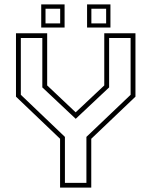

<svg xmlns="http://www.w3.org/2000/svg" viewBox="-20 -851 687 871"><path d="M252.5 0V-221.5L52.5 -412.5V-700H194V-463.5L328 -337H318.5L453 -463.5V-700H594.5V-412.5L394 -221.5V0ZM274.5 -21.5H372V-230L572.5 -421V-678.5H475V-454.5L324 -312.5H323L172 -454.5V-678.5H74.5V-421L274.5 -230ZM375 -726V-831H481V-726ZM167 -726V-831H273V-726ZM186.5 -745H253V-811.5H186.5ZM394.5 -745H461.5V-811.5H394.5Z"/></svg>

Font: Tourney Thin ExtraLight
Style: Regular
Weight: 250
Version: Version 1.015